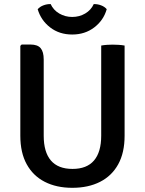

<svg xmlns="http://www.w3.org/2000/svg" viewBox="-20 -906 710 940"><path d="M590 -241.5Q590 -158.5 558.8 -101.8Q527.5 -45 470 -15.8Q412.5 13.5 334 13.5Q256.5 13.5 199.2 -15.8Q142 -45 110.8 -101.8Q79.5 -158.5 79.5 -241.5V-681.5L86 -688H129Q164 -688 179 -670.2Q194 -652.5 194 -614.5V-241.5Q194 -161.5 229.2 -120.2Q264.5 -79 335 -79Q405 -79 440.2 -120.2Q475.5 -161.5 475.5 -241.5V-683Q489 -685.5 503.8 -686.5Q518.5 -687.5 531 -687.5Q544 -687.5 560.2 -686.5Q576.5 -685.5 590 -683ZM502.5 -861Q487 -806.5 441.5 -771.8Q396 -737 333.5 -737Q270.5 -737 225.5 -771.8Q180.5 -806.5 164.5 -861Q175.5 -873.5 193 -880Q210.5 -886.5 228 -886Q241.5 -856.5 270.2 -839.8Q299 -823 333.5 -823Q368.5 -823 397 -839.8Q425.5 -856.5 439 -886Q457 -886.5 474.5 -880Q492 -873.5 502.5 -861Z"/></svg>

Font: Signika Negative Light Medium
Style: Regular
Weight: 500
Version: Version 2.001